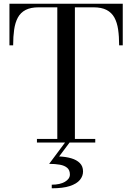

<svg xmlns="http://www.w3.org/2000/svg" viewBox="-20 -770 714 1037"><path d="M179.5 0V-19.5H289.5V-730.5H189.5Q145.5 -730.5 118.2 -716.2Q91 -702 76.5 -675.2Q62 -648.5 56.5 -610.5Q51 -572.5 51 -525H31V-750H643V-525H623.5Q623.5 -572.5 618 -610.5Q612.5 -648.5 597.8 -675.2Q583 -702 555.8 -716.2Q528.5 -730.5 484.5 -730.5H384.5V-19.5H494.5V0ZM259.5 247V227.5Q304 227.5 330.8 211.8Q357.5 196 357.5 172.5Q357.5 149 343 136.5Q328.5 124 303.2 119.5Q278 115 245.5 115L333 -2.5H357.5L299.5 75Q336 76.5 365 85Q394 93.5 411.2 110.8Q428.5 128 428.5 156Q428.5 181 411.5 201.8Q394.5 222.5 357.2 234.8Q320 247 259.5 247Z"/></svg>

Font: Bodoni Moda
Style: Regular
Weight: 400
Designer: Owen Earl
Foundry: indestructible type
Version: Version 2.005